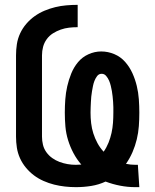

<svg xmlns="http://www.w3.org/2000/svg" viewBox="-20 -763 640 791"><path d="M537 8Q506 8 475 2Q444 -4 415 -15Q387 -2 356 3Q325 8 293 8Q270 8 247.5 5.5Q225 3 203 -2.5Q181 -8 159.5 -17.5Q138 -27 120 -40.5Q102 -54 87 -72Q72 -90 62.5 -111Q53 -132 49.5 -154.5Q46 -177 46 -200V-535Q46 -558 49.5 -581Q53 -604 63 -625.5Q73 -647 88.5 -665Q104 -683 123 -696.5Q142 -710 163.5 -719Q185 -728 207.5 -733.5Q230 -739 253.5 -741Q277 -743 300 -743V-651Q282 -651 264.5 -649Q247 -647 230 -641Q213 -635 198 -625.5Q183 -616 172.5 -601.5Q162 -587 157.5 -570Q153 -553 153 -535V-200Q153 -183 157 -166.5Q161 -150 171 -136Q181 -122 195 -112Q209 -102 225 -96Q241 -90 258 -87Q275 -84 292 -84Q298 -84 304 -84.5Q310 -85 315 -85Q296 -107 282.5 -132.5Q269 -158 260.5 -185.5Q252 -213 249.5 -241.5Q247 -270 247 -299Q247 -326 249 -353.5Q251 -381 257 -407.5Q263 -434 273.5 -460Q284 -486 301.5 -507Q319 -528 344.5 -539.5Q370 -551 397 -551Q425 -551 451 -540Q477 -529 495.5 -508Q514 -487 525.5 -461.5Q537 -436 543.5 -409Q550 -382 552 -354Q554 -326 554 -299Q554 -271 552 -243.5Q550 -216 543.5 -189Q537 -162 526 -136.5Q515 -111 499 -88Q509 -86 518.5 -85Q528 -84 538 -84Q541 -84 543.5 -84Q546 -84 548 -84L554 8Q550 8 545.5 8Q541 8 537 8ZM407 -138Q419 -155 427 -175Q435 -195 439.5 -215.5Q444 -236 445.5 -257Q447 -278 447 -299Q447 -310 447 -321Q447 -332 446 -343Q445 -354 444 -365.5Q443 -377 441 -387.5Q439 -398 436.5 -409Q434 -420 429.5 -430.5Q425 -441 417.5 -450Q410 -459 399 -459Q387 -459 380 -449.5Q373 -440 369 -429.5Q365 -419 363 -408.5Q361 -398 359 -387Q357 -376 356 -365Q355 -354 354.5 -343Q354 -332 353.5 -321Q353 -310 353 -299Q353 -277 355.5 -255.5Q358 -234 364.5 -213.5Q371 -193 381.5 -173.5Q392 -154 407 -138Z"/></svg>

Font: Zed Mono Semibold Extended
Style: Regular
Weight: 600
Width: 7
Monospace: yes
Designer: Belleve Invis
Foundry: Belleve Invis
Version: Version 1.0.0; ttfautohint (v1.8.4)